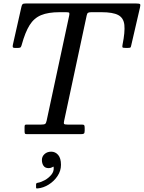

<svg xmlns="http://www.w3.org/2000/svg" viewBox="-20 -770 825 1102"><path d="M121 -17.5V-41Q121 -48.5 122.8 -51.8Q124.5 -55 131.5 -55H216.5Q233.5 -55 239 -58.8Q244.5 -62.5 247.5 -76.5L377 -680Q379.5 -692 377.5 -696Q375.5 -700 359.5 -700H322Q256.5 -700 215.8 -683Q175 -666 149.8 -625.5Q124.5 -585 105 -514Q103 -506 99.8 -500.5Q96.5 -495 85 -495H65.5Q53.5 -495 53 -501.5Q52.5 -508 54.5 -516L103 -731Q105.5 -742.5 109.8 -746.2Q114 -750 128.5 -750H761.5Q781 -750 784 -746Q787 -742 783.5 -727L733.5 -511Q731.5 -500.5 729.2 -497.8Q727 -495 713.5 -495H700.5Q685 -495 683 -498.5Q681 -502 683.5 -514.5Q698 -586.5 693.8 -626.8Q689.5 -667 658.8 -683.5Q628 -700 562 -700H504.5Q490.5 -700 485.2 -696.5Q480 -693 477.5 -681L348 -76Q345 -63 347.8 -59Q350.5 -55 367.5 -55H449.5Q461 -55 463.5 -51Q466 -47 466 -35V-20Q466 -6 461.2 -3Q456.5 0 443.5 0H134.5Q125 0 123 -3.8Q121 -7.5 121 -17.5ZM220.5 148Q220.5 128 235.8 114.2Q251 100.5 274 100.5Q297.5 100.5 313.8 119.2Q330 138 330 176Q330 210.5 310.2 240.2Q290.5 270 259.8 289.2Q229 308.5 196 311.5Q191.5 312 189.2 311.2Q187 310.5 187 305.5V288Q187 280.5 197 279Q215.5 276 237.5 263.8Q259.5 251.5 275 232.5Q290.5 213.5 288 190.5Q287.5 185.5 285.2 186.5Q283 187.5 279.5 190Q271 195 259 195Q239 195 229.8 181.5Q220.5 168 220.5 148Z"/></svg>

Font: Besley
Style: Italic
Weight: 400
Italic angle: -13°
Designer: Owen Earl
Foundry: indestructible type*
Version: Version 4.000; ttfautohint (v1.8.4.7-5d5b)